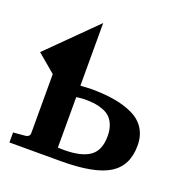

<svg xmlns="http://www.w3.org/2000/svg" viewBox="-124 -804 888 918"><g transform="rotate(20 319.5 -345.0)"><path d="M602.1 -194.8Q602.1 -92.3 527.3 -46.1Q452.6 0 282.2 0H21V-50.8L82 -56.2Q91.8 -57.1 97.9 -62.7Q104 -68.4 104 -78.1V-377.9L11.2 -456.1L247.1 -689.9V-371.1Q295.4 -374 298.8 -374Q367.2 -374 420.2 -365Q473.1 -356 515.1 -335.9Q557.1 -315.9 579.6 -280.3Q602.1 -244.6 602.1 -194.8ZM452.1 -188Q452.1 -220.2 442.9 -243.9Q433.6 -267.6 419.2 -281.2Q404.8 -294.9 382.6 -303.2Q360.4 -311.5 338.9 -314.2Q317.4 -316.9 290 -316.9Q273.4 -316.9 247.1 -313V-56.2Q250.5 -56.2 260.7 -55.7Q271 -55.2 276.9 -55.2Q365.7 -55.2 408.9 -85.4Q452.1 -115.7 452.1 -188Z"/></g></svg>

Font: Veleka
Style: Bold
Weight: 700
Designer: Stefan Peev, Context Ltd, 2016; SIL International, 1997-2014.
Foundry: Stefan Peev, Context Ltd, 2016
Version: Version 1.000